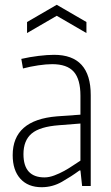

<svg xmlns="http://www.w3.org/2000/svg" viewBox="-20 -777 463 802"><path d="M154 5Q97 5 65 -30.5Q33 -66 33 -129Q33 -276 218 -291L316 -298V-377Q316 -446 288 -477.5Q260 -509 198 -509Q173 -509 139.5 -504Q106 -499 76 -491L69 -531Q104 -539 141 -543.5Q178 -548 206 -548Q359 -548 359 -380V0H323L316 -65H312Q278 -40 238.5 -17.5Q199 5 154 5ZM166 -36Q185 -36 206.5 -44Q228 -52 248 -63Q268 -74 285.5 -86Q303 -98 316 -106V-261L227 -254Q146 -248 112 -219Q78 -190 78 -133Q78 -36 166 -36ZM93 -685 217 -757 341 -685V-639L217 -711L93 -639Z"/></svg>

Font: Encode Sans Compressed
Style: ExtraLight
Weight: 200
Designer: Pablo Impallari, Andres Torresi
Foundry: Pablo Impallari, Andres Torresi
Version: Version 1.000; ttfautohint (v1.00) -l 8 -r 50 -G 200 -x 14 -